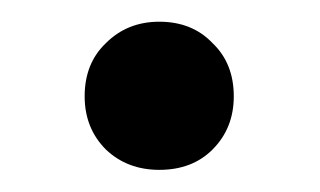

<svg xmlns="http://www.w3.org/2000/svg" viewBox="-20 -142 293 176"><path d="M126 13.7Q96.7 13.7 77.1 -4.9Q57.6 -24.4 57.6 -53.7Q57.6 -84 77.1 -102.5Q96.7 -122.1 126 -122.1Q156.2 -122.1 174.8 -102.5Q194.3 -84 194.3 -53.7Q194.3 -24.4 174.8 -4.9Q156.2 13.7 126 13.7Z"/></svg>

Font: Kadena Space Grotesk
Style: Regular
Weight: 400
Designer: Florian Karsten
Version: Version 2.000